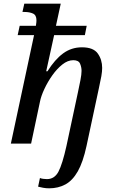

<svg xmlns="http://www.w3.org/2000/svg" viewBox="-20 -780 617 1043"><path d="M247 243Q230 243 214 240Q198 237 187 234L197 187Q203 190 214.5 191.5Q226 193 235 193Q276 193 297.5 152.5Q319 112 341 13L403 -277Q411 -314 417 -345Q423 -376 423 -395Q423 -415 415 -434Q407 -453 378 -453Q348 -453 318.5 -429.5Q289 -406 264 -370.5Q239 -335 221 -296.5Q203 -258 197 -227L149 0H39L165 -589H76L87 -640H175Q177 -651 177.5 -659Q178 -667 178 -670Q178 -698 159 -706.5Q140 -715 113 -715H102L112 -760H310L284 -640H451L441 -589H274L231 -393H238Q278 -457 323 -490Q368 -523 425 -523Q487 -523 511 -489.5Q535 -456 535 -411Q535 -392 530.5 -366Q526 -340 517 -300L450 13Q431 101 402.5 151Q374 201 335 222Q296 243 247 243Z"/></svg>

Font: Noto Serif Medium
Style: Italic
Weight: 500
Italic angle: -12°
Designer: Monotype Design Team
Foundry: Monotype Imaging Inc.
Version: Version 2.014; ttfautohint (v1.8.4.7-5d5b)